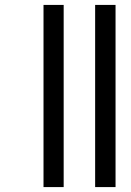

<svg xmlns="http://www.w3.org/2000/svg" viewBox="-20 -761 533 781"><path d="M239 -741H157V0H239ZM450 -741H367V0H450Z"/></svg>

Font: Matrixport Regular
Style: Regular
Weight: 400
Designer: Ninad Kale (Devanagari), Jonny Pinhorn (Latin)
Foundry: Indian Type Foundry
Version: Version 3.200;PS 1.000;hotconv 16.6.54;makeotf.lib2.5.65590